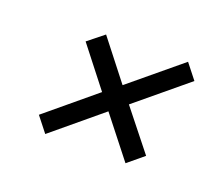

<svg xmlns="http://www.w3.org/2000/svg" viewBox="-56 -496 463 398"><g transform="rotate(20 175.0 -297.0)"><path d="M47 -209 154 -298 86 -385 121 -413 189 -326 300 -418 326 -385 215 -293 285 -205 250 -176 180 -265 73 -176Z"/></g></svg>

Font: Prompt ExtraLight
Style: Italic
Weight: 275
Italic angle: -12°
Designer: Katatrad Team
Foundry: CadsonDemak
Version: Version 1.000